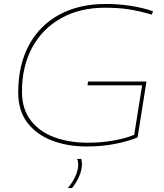

<svg xmlns="http://www.w3.org/2000/svg" viewBox="-20 -730 829 970"><path d="M417 10Q321 10 242.5 -20Q164 -50 118 -110.5Q72 -171 72 -263Q72 -401 126 -501.5Q180 -602 279.5 -656Q379 -710 515 -710Q579 -710 640.5 -700.5Q702 -691 753 -673L747 -656Q683 -675 630 -683Q577 -691 511 -691Q384 -691 289.5 -638.5Q195 -586 143 -490.5Q91 -395 91 -267Q91 -179 135.5 -121.5Q180 -64 255 -36.5Q330 -9 421 -9Q493 -9 554 -20Q615 -31 658 -49L698 -299H422L425 -318H720L675 -36Q631 -17 564 -3.5Q497 10 417 10ZM369 73H391Q393 83 393.5 90.5Q394 98 394 105Q390 162 344 220H323Q372 159 375 107Q376 85 369 73Z"/></svg>

Font: Georama Extended Thin
Style: Italic
Weight: 100
Width: 7
Italic angle: -9°
Designer: Jean-Baptiste Levee
Foundry: Production Type
Version: Version 1.000